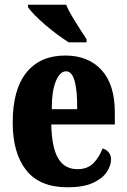

<svg xmlns="http://www.w3.org/2000/svg" viewBox="-20 -786 539 816"><path d="M267 10Q149 10 91.5 -62.5Q34 -135 34 -265Q34 -406 92.5 -478Q151 -550 257 -550Q355 -550 411.5 -488.5Q468 -427 468 -308V-257H198Q200 -158 227.5 -112.5Q255 -67 309 -67Q352 -67 377 -92.5Q402 -118 416 -155Q431 -151 441.5 -139Q452 -127 452 -109Q452 -82 433.5 -54.5Q415 -27 374.5 -8.5Q334 10 267 10ZM308 -322Q309 -398 297.5 -440.5Q286 -483 261 -483Q235 -483 217.5 -441.5Q200 -400 200 -322ZM272 -606Q250 -620 223.5 -639.5Q197 -659 171.5 -681Q146 -703 126.5 -723Q107 -743 99 -756V-766H261Q270 -744 286 -717Q302 -690 319 -664Q336 -638 348 -619V-606Z"/></svg>

Font: Noto Serif Sinhala ExtraCondensed Black
Style: Regular
Weight: 900
Width: 2
Designer: Jelle Bosma - Monotype Design Team
Foundry: Monotype Imaging Inc.
Version: Version 2.007; ttfautohint (v1.8.4.7-5d5b)